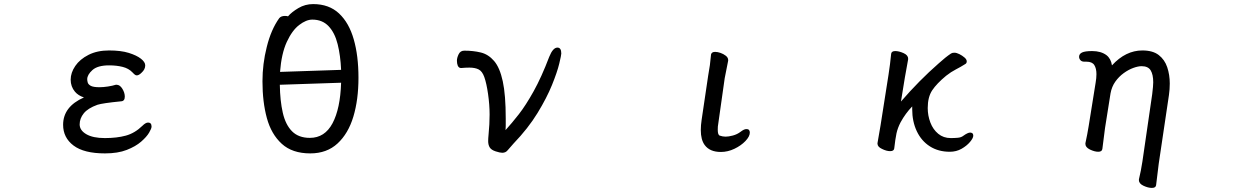

<svg xmlns="http://www.w3.org/2000/svg" viewBox="-20 -733 6040 940"><path d="M547 -318H551Q567 -318 579 -298.5Q591 -279 591 -260Q591 -238 573 -237Q482 -228 457 -220Q410 -203 390 -178Q370 -153 370 -124Q370 -95 402.5 -76Q435 -57 493.5 -57Q552 -57 596 -69Q640 -81 677 -117Q693 -133 705 -133Q722 -133 722 -113Q722 -104 710 -83.5Q698 -63 671 -39.5Q644 -16 600.5 1Q557 18 494 18Q391 18 340 -20.5Q289 -59 289 -122Q289 -211 391 -256Q363 -265 347 -284Q326 -309 326 -343Q326 -377 348.5 -410Q371 -443 413.5 -464.5Q456 -486 514 -486Q572 -486 610.5 -474Q649 -462 670 -445.5Q691 -429 691 -413Q691 -393 673 -377Q660 -364 650 -364Q643 -364 637 -370L628 -379Q610 -398 580.5 -405.5Q551 -413 514 -413Q458 -413 432.5 -390Q407 -367 407 -345Q407 -338 409.5 -329Q412 -320 424 -313Q437 -306 467 -306Q486 -306 508.5 -309.5Q531 -313 547 -318Z M1513 -713Q1591 -713 1640 -667Q1689 -621 1712 -540Q1735 -460 1735 -352.5Q1735 -245 1710 -162Q1685 -79 1632.5 -30.5Q1580 18 1499 18Q1411 18 1359.5 -29Q1308 -76 1286.5 -155Q1265 -234 1265 -335Q1265 -420 1286 -503Q1307 -588 1347 -644Q1356 -655 1375 -655Q1385 -655 1390 -653Q1408 -674 1441 -693.5Q1474 -713 1513 -713ZM1509 -637Q1479 -637 1444.5 -610.5Q1410 -584 1384 -527.5Q1358 -471 1351 -381L1650 -391Q1647 -461 1633 -517Q1619 -573 1588.5 -605Q1558 -637 1509 -637ZM1497 -58Q1570 -58 1608 -129.5Q1646 -201 1650 -328L1350 -318Q1351 -240 1364.5 -181Q1378 -122 1410 -90Q1442 -58 1497 -58Z M2238 -400H2237Q2226 -400 2221 -412Q2217 -422 2217 -436Q2217 -450 2225.5 -467.5Q2234 -485 2253 -485Q2297 -485 2334 -476Q2371 -467 2399 -434.5Q2427 -402 2441.5 -335Q2456 -268 2456 -153V-116Q2456 -106 2455 -96Q2486 -130 2520 -173.5Q2554 -217 2592.5 -286Q2631 -355 2669 -455Q2687 -500 2709 -500Q2728 -500 2728 -471Q2728 -463 2718 -421.5Q2708 -380 2682.5 -317Q2657 -254 2611.5 -179.5Q2566 -105 2494 -30Q2475 -9 2466 2Q2456 15 2439 15Q2428 15 2406.5 8Q2385 1 2377.5 -11.5Q2370 -24 2370 -42Q2370 -55 2372 -75Q2377 -125 2377 -172.5Q2377 -220 2369.5 -272.5Q2362 -325 2351 -356Q2341 -384 2323.5 -393Q2306 -402 2278 -402Q2260 -402 2238 -400Z M3461 -466Q3464 -479 3481 -479Q3493 -479 3507.5 -474Q3522 -469 3533.5 -460Q3545 -451 3545 -439V-436L3528 -350Q3495 -121 3494.5 -113.5Q3494 -106 3494 -98Q3494 -72 3504 -69Q3518 -64 3532.5 -64Q3547 -64 3568 -69.5Q3589 -75 3606 -88Q3623 -101 3633.5 -101Q3644 -101 3647.5 -96Q3651 -91 3651 -84Q3651 -65 3629.5 -42.5Q3608 -20 3575.5 -4.5Q3543 11 3509 11Q3455 11 3430 -23Q3411 -49 3411 -96Q3411 -120 3415 -146L3447 -362Q3457 -415 3461 -465Z M4343 -470Q4345 -483 4363 -483Q4381 -483 4403.5 -473Q4426 -463 4426 -446V-442Q4419 -407 4410 -353L4391 -236Q4480 -339 4576 -423Q4609 -453 4636 -471Q4642 -475 4652.5 -475Q4663 -475 4677 -468Q4691 -461 4702 -451.5Q4713 -442 4713 -432.5Q4713 -423 4705 -419Q4683 -405 4659.5 -393Q4636 -381 4612 -362Q4566 -324 4544 -291Q4522 -258 4522 -204Q4522 -167 4535 -133Q4548 -99 4573.5 -78Q4599 -57 4635 -57Q4652 -57 4669 -58.5Q4686 -60 4696 -68Q4718 -84 4730 -84Q4736 -84 4740.5 -80.5Q4745 -77 4745 -69Q4745 -57 4729 -38Q4713 -19 4687.5 -4.5Q4662 10 4630 10Q4574 10 4532.5 -16.5Q4491 -43 4468.5 -90.5Q4446 -138 4446 -198V-212Q4413 -178 4389 -134Q4375 -107 4369 -80Q4363 -51 4358 -6Q4356 7 4338 7Q4320 7 4298 -4Q4276 -14 4276 -30V-32L4291 -119L4330 -367Q4338 -418 4343 -470Z M5653 68 5640 174Q5638 187 5619.5 187Q5601 187 5578.5 176.5Q5556 166 5556 149V145Q5566 104 5573 58L5621 -272Q5626 -313 5626 -330Q5626 -368 5613.5 -388.5Q5601 -409 5569 -409Q5552 -409 5528.5 -400.5Q5505 -392 5481.5 -375Q5458 -358 5440.5 -333.5Q5423 -309 5417 -276L5390 -106Q5380 -23 5377 -4Q5375 10 5357 10Q5339 10 5316 -1Q5294 -12 5294 -28V-32Q5304 -78 5310 -116L5344 -328Q5348 -351 5348 -370Q5348 -398 5337.5 -414.5Q5327 -431 5299 -431H5289Q5276 -431 5269.5 -438.5Q5263 -446 5263 -455Q5263 -469 5277.5 -476Q5292 -483 5327 -483Q5370 -483 5397 -463Q5419 -446 5424 -413Q5491 -486 5573 -486Q5624 -486 5653 -463.5Q5682 -441 5694.5 -404Q5707 -367 5707 -324Q5707 -296 5703 -268Z"/></svg>

Font: Moon Stars Kai HW
Style: Bold
Weight: 700
Designer: GuiWonder
Version: Version 1.101